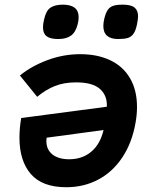

<svg xmlns="http://www.w3.org/2000/svg" viewBox="-20 -803 640 824"><path d="M568 -344Q568 -310.5 561.5 -275Q546.5 -190 505.2 -127.8Q464 -65.5 402 -32.5Q340 0.5 264.5 0.5Q161.5 0.5 112.5 -56Q63.5 -112.5 63.5 -212Q63.5 -252.5 71 -296.5L438.5 -345Q441 -392.5 409.2 -421Q377.5 -449.5 307 -449.5Q255 -449.5 215.5 -433.8Q176 -418 139.5 -387.5L65.5 -479Q115 -519.5 183.5 -545Q252 -570.5 324.5 -570.5Q398.5 -570.5 453.5 -544.2Q508.5 -518 538.2 -467Q568 -416 568 -344ZM179 -198Q179 -161 205 -140.2Q231 -119.5 277 -119.5Q333 -119.5 371.5 -151.8Q410 -184 424.5 -245L180 -212Q179 -202 179 -198ZM164.5 -685.5Q164.5 -700 169 -718.5Q177 -756.5 196.2 -769.8Q215.5 -783 249.5 -783Q317.5 -783 317.5 -729.5Q317.5 -714 313.5 -699.5Q305 -665 284.8 -650.2Q264.5 -635.5 230 -635.5Q195.5 -635.5 180 -647.5Q164.5 -659.5 164.5 -685.5ZM423.5 -691.5Q423.5 -706.5 428 -724.5Q434 -748 442.5 -760.5Q451 -773 465.8 -778Q480.5 -783 507 -783Q542 -783 557.2 -770.8Q572.5 -758.5 572.5 -733Q572.5 -720 567.5 -696.5Q562 -670.5 552.5 -657.5Q543 -644.5 528.2 -640Q513.5 -635.5 487.5 -635.5Q423.5 -635.5 423.5 -691.5Z"/></svg>

Font: JuliaMono ExtraBold
Style: Italic
Weight: 800
Italic angle: -9°
Monospace: yes
Designer: cormullion
Foundry: corm
Version: Version 0.057; ttfautohint (v1.8.4)